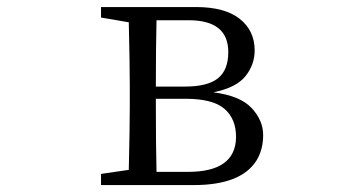

<svg xmlns="http://www.w3.org/2000/svg" viewBox="-20 -534 1040 554"><path d="M271.5 0V-32.2L351.6 -43.9Q354.5 -167 354.5 -227.5V-286.1Q354.5 -346.7 351.6 -469.7L271.5 -483.4V-513.7H544.9Q628.9 -513.7 671.9 -479.5Q714.8 -445.3 714.8 -388.7Q714.8 -347.7 688.5 -314.5Q662.1 -281.2 595.7 -267.6Q672.9 -257.8 706.1 -222.2Q739.3 -186.5 739.3 -144.5Q739.3 -101.6 719.7 -70.3Q674.8 0 539.1 0ZM429.7 -227.5Q429.7 -121.1 431.6 -38.1H522.5Q660.2 -38.1 661.1 -138.7Q661.1 -191.4 627.4 -220.2Q593.8 -249 515.6 -249H429.7ZM429.7 -284.2H513.7Q579.1 -284.2 608.9 -308.1Q638.7 -332 638.7 -383.8Q638.7 -475.6 524.4 -475.6H431.6Q429.7 -395.5 429.7 -284.2Z"/></svg>

Font: GenEi Koburi Mincho v6
Style: Regular
Weight: 400
Designer: o_tamon (Modified)
Foundry: o_tamon / Adobe Systems Incorporated
Version: Version 6.1